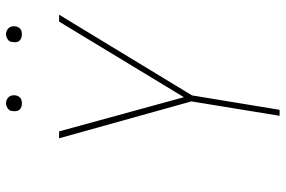

<svg xmlns="http://www.w3.org/2000/svg" viewBox="-176 -776 952 640"><g transform="rotate(-90 300.0 -456.0)"><path d="M234 0 282 -294 159 -735H182L296 -319L548 -735H571L302 -292L254 0ZM505 -859Q499 -859 493.5 -861Q488 -863 484 -867.5Q480 -872 479.5 -878.5Q479 -885 480 -891Q480 -896 482.5 -900Q485 -904 489 -906.5Q493 -909 497 -910.5Q501 -912 506 -912Q512 -912 517.5 -909.5Q523 -907 527 -902.5Q531 -898 532 -891.5Q533 -885 532 -879Q531 -874 528.5 -870Q526 -866 522.5 -863.5Q519 -861 514.5 -860Q510 -859 505 -859ZM275 -859Q269 -859 263.5 -861Q258 -863 254 -867.5Q250 -872 249.5 -878.5Q249 -885 250 -891Q250 -896 252.5 -900Q255 -904 259 -906.5Q263 -909 267 -910.5Q271 -912 276 -912Q282 -912 287.5 -909.5Q293 -907 297 -902.5Q301 -898 302 -891.5Q303 -885 302 -879Q301 -874 298.5 -870Q296 -866 292.5 -863.5Q289 -861 284.5 -860Q280 -859 275 -859Z"/></g></svg>

Font: Iosevka Aile Thin Oblique
Style: Regular
Weight: 100
Italic angle: -9°
Designer: Belleve Invis
Foundry: Belleve Invis
Version: Version 31.1.0; ttfautohint (v1.8.4)